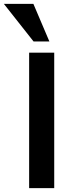

<svg xmlns="http://www.w3.org/2000/svg" viewBox="-73 -969 373 995"><path d="M208 6V-696H78V6ZM183 -754 100 -949H-53L101 -754Z"/></svg>

Font: Repo DemiBold
Style: Regular
Weight: 600
Designer: Stefan Peev
Foundry: Context Ltd
Version: Version 1.502